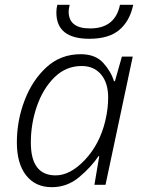

<svg xmlns="http://www.w3.org/2000/svg" viewBox="-20 -767 598 797"><path d="M195 10Q259 10 309 -32Q359 -74 389 -119H392L372 0H418L531 -532H486L457 -430H453Q441 -470 408.5 -506Q376 -542 315 -542Q232 -542 173 -488Q114 -434 82 -350Q50 -266 50 -176Q50 -88 88.5 -39Q127 10 195 10ZM211 -39Q108 -39 108 -175Q108 -254 133.5 -327Q159 -400 206.5 -446.5Q254 -493 319 -493Q370 -493 399.5 -458Q429 -423 429 -362Q429 -342 426.5 -318.5Q424 -295 417 -265Q394 -169 333 -104Q272 -39 211 -39ZM351 -606Q432 -606 475.5 -643Q519 -680 533 -747H478Q458 -649 354 -649Q265 -649 265 -719Q265 -726 266.5 -733Q268 -740 269 -747H218Q214 -733 214 -715Q214 -606 351 -606Z"/></svg>

Font: Noto Sans UI Light
Style: Italic
Weight: 300
Italic angle: -12°
Designer: Monotype Design Team
Foundry: Monotype Imaging Inc.
Version: Version 1.901